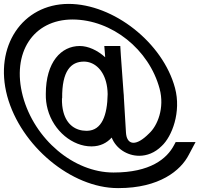

<svg xmlns="http://www.w3.org/2000/svg" viewBox="-60 -760 1080 985"><path d="M370.5 -444C418.6 -444 465.5 -409.2 484 -340C489 -321.5 491.9 -300.5 492.3 -277C490.5 -168 462.1 -91 387.7 -89C386.3 -89 385 -88.9 383.6 -88.9C328.4 -88.9 282.8 -119.7 265.4 -184.7C259.9 -205.1 257.2 -228.8 257.9 -256H258.9C257.4 -396 303.5 -444 370.5 -444ZM349.1 -524C254.1 -524 175.1 -442 175 -278C174.4 -250.6 177.8 -224.4 184.4 -199.9C214.8 -86.3 313.9 -9 408.1 -9C409.1 -9 410.1 -9 411.1 -9C454.5 -9.4 488 -26.6 513 -54.3C534.9 1.7 592.3 39.2 654.2 39.2C693.5 39.2 734.6 24.1 769.6 -11C822.3 -59.5 870.8 -185.5 837.8 -308.7C775.8 -540 523.6 -740 291.2 -740C54.5 -739 -91.4 -522 -23 -267C46.6 -11 306.4 205 544.4 205C545.6 205 546.7 205 547.9 205C757.9 205 867.5 114.6 908.6 34L943.2 -31H841.2L833.2 -16C796.2 55 710 125 523 125C522.4 125 521.8 125 521.2 125C319.1 125 116.5 -44.7 57 -267C-1.5 -489 109.7 -660 312.7 -660C514.4 -659 704.9 -506.3 758.9 -304.6C785.2 -206.5 748.3 -114.7 704.4 -75C671.3 -41.7 644.5 -27.5 624.9 -27.5C606.8 -27.5 594.7 -39.6 589.3 -59.7C587.8 -65.5 586.8 -72 586.3 -79C581.4 -165.1 578.8 -209 575.6 -257.4C575.5 -267.2 574.8 -276.8 573.7 -286.3C570.6 -330.4 566.7 -384.1 560 -476L557.1 -524H475.1L477.7 -492C478.3 -483.1 479 -474.5 479.6 -466.3C439.4 -502.5 392.2 -524 349.1 -524Z"/></svg>

Font: Nordica Advanced
Style: RegularLObl
Weight: 300
Version: Version 1.07